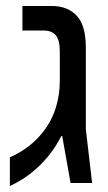

<svg xmlns="http://www.w3.org/2000/svg" viewBox="-20 -612 361 642"><path d="M13 10V-86Q49 -102 76.5 -123.5Q104 -145 124 -171Q153 -208 166.5 -251.5Q180 -295 180 -342V-440Q180 -477 167 -493.5Q154 -510 125 -510H55V-592H153Q206 -592 236.5 -559.5Q267 -527 267 -453V-180L288 0H216L188 -157H185Q168 -124 147 -97Q126 -70 102.5 -49Q79 -28 56 -13.5Q33 1 13 10Z"/></svg>

Font: Noto Sans Hebrew SemiCondensed
Style: Regular
Weight: 400
Width: 4
Designer: Monotype Design Team
Foundry: Monotype Imaging Inc.
Version: Version 2.003